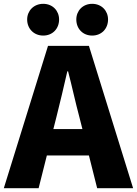

<svg xmlns="http://www.w3.org/2000/svg" viewBox="-28 -984 716 1004"><path d="M454 -798C503 -798 537 -834 537 -882C537 -928 503 -964 454 -964C405 -964 371 -928 371 -882C371 -834 405 -798 454 -798ZM198 -798C247 -798 281 -834 281 -882C281 -928 247 -964 198 -964C149 -964 114 -928 114 -882C114 -834 149 -798 198 -798ZM251 -309 267 -372C286 -446 306 -533 324 -611H328C348 -535 367 -446 387 -372L403 -309ZM480 0H668L437 -744H223L-8 0H174L217 -171H437Z"/></svg>

Font: Noto Sans Korean Black
Style: Bold
Weight: 900
Designer: Ryoko NISHIZUKA (kana & ideographs); Paul D. Hunt (Latin, Greek & Cyrillic); Wenlong ZHANG (bopomofo); Sandoll Communica
Foundry: Adobe Systems Incorporated
Version: Version 1.000;PS 1;hotconv 1.0.78;makeotf.lib2.5.61930